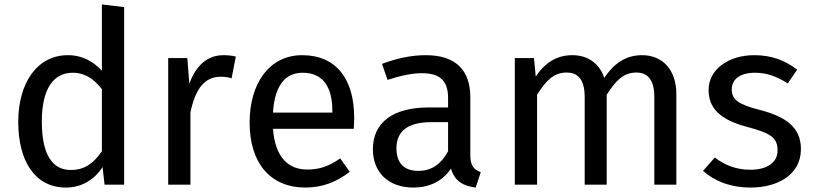

<svg xmlns="http://www.w3.org/2000/svg" viewBox="-20 -830 3657 863"><path d="M438 -810V-512C401 -552 352 -582 285 -582C146 -582 62 -456 62 -282C62 -105 138 13 276 13C347 13 404 -22 441 -79L450 0H538V-798ZM298 -66C216 -66 168 -134 168 -284C168 -432 221 -503 307 -503C363 -503 403 -474 438 -429V-150C401 -97 362 -66 298 -66Z M984 -582C915 -582 862 -539 831 -454L822 -569H736V0H836V-325C859 -434 901 -485 972 -485C992 -485 1004 -483 1021 -478L1040 -576C1023 -580 1002 -582 984 -582Z M1572 -301C1572 -475 1491 -582 1338 -582C1191 -582 1102 -456 1102 -279C1102 -98 1194 13 1353 13C1432 13 1496 -14 1552 -58L1509 -118C1459 -83 1417 -68 1361 -68C1279 -68 1217 -119 1207 -251H1570C1571 -264 1572 -282 1572 -301ZM1474 -324H1207C1215 -450 1265 -503 1340 -503C1430 -503 1474 -442 1474 -330Z M2094 -133V-393C2094 -512 2031 -582 1894 -582C1830 -582 1767 -569 1697 -543L1722 -471C1780 -490 1833 -501 1875 -501C1954 -501 1994 -471 1994 -389V-347H1907C1748 -347 1656 -281 1656 -159C1656 -57 1724 13 1838 13C1907 13 1967 -13 2007 -72C2024 -16 2061 6 2118 13L2141 -56C2112 -67 2094 -83 2094 -133ZM1860 -62C1796 -62 1762 -97 1762 -164C1762 -242 1815 -281 1920 -281H1994V-150C1962 -91 1919 -62 1860 -62Z M2866 -582C2789 -582 2737 -541 2696 -480C2675 -544 2623 -582 2552 -582C2478 -582 2426 -543 2388 -486L2380 -569H2294V0H2394V-404C2432 -464 2466 -504 2528 -504C2571 -504 2608 -480 2608 -394V0H2707V-404C2746 -464 2779 -504 2841 -504C2884 -504 2921 -480 2921 -394V0H3020V-408C3020 -515 2959 -582 2866 -582Z M3370 -582C3252 -582 3165 -516 3165 -426C3165 -346 3213 -293 3337 -260C3447 -231 3475 -210 3475 -153C3475 -99 3427 -67 3353 -67C3291 -67 3238 -87 3193 -122L3140 -62C3190 -18 3259 13 3355 13C3470 13 3580 -41 3580 -160C3580 -259 3510 -307 3391 -337C3299 -361 3269 -382 3269 -429C3269 -474 3308 -503 3373 -503C3426 -503 3470 -487 3521 -455L3563 -517C3509 -558 3450 -582 3370 -582Z"/></svg>

Font: Glow Sans SC Normal Medium
Style: Regular
Weight: 600
Designer: Ryoko NISHIZUKA (kana, bopomofo & ideographs); Paul D. Hunt (Latin, Greek & Cyrillic); Sandoll Communications, Soo-young
Version: Version 0.93